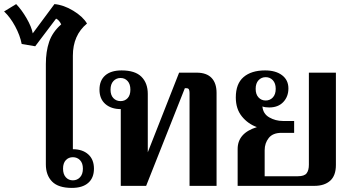

<svg xmlns="http://www.w3.org/2000/svg" viewBox="-89 -908 1719 938"><path d="M135 -105V-595Q135 -656 151 -703.5Q167 -751 210 -789Q200 -810 185 -817L83 -682L17 -693Q9 -735 -15 -779.5Q-39 -824 -69 -852L-10 -888Q17 -860 41 -818.5Q65 -777 71 -745L177 -888Q222 -884 269 -855.5Q316 -827 336 -793Q267 -736 267 -636V-179Q314 -179 342 -154Q370 -129 370 -84Q370 -39 342 -14.5Q314 10 262 10Q196 10 165.5 -21Q135 -52 135 -105ZM316 -84Q316 -111 302 -125.5Q288 -140 267 -140Q246 -140 232.5 -125.5Q219 -111 219 -84Q219 -57 232.5 -42Q246 -27 267 -27Q288 -27 302 -42Q316 -57 316 -84Z M501 -375Q454 -375 425.5 -400Q397 -425 397 -470Q397 -515 425 -539.5Q453 -564 505 -564Q571 -564 602 -533Q633 -502 633 -449V-164L786 -553H872Q920 -553 944.5 -527.5Q969 -502 969 -454V0H837V-454Q837 -465 834 -471Q831 -477 822 -477H814L625 0H501ZM548 -470Q548 -497 534.5 -512Q521 -527 500 -527Q479 -527 465 -512Q451 -497 451 -470Q451 -443 465 -428.5Q479 -414 500 -414Q521 -414 534.5 -428.5Q548 -443 548 -470Z M1072 -180Q1072 -258 1166 -287Q1122 -303 1092.5 -339.5Q1063 -376 1063 -432Q1063 -499 1101 -531.5Q1139 -564 1206 -564Q1258 -564 1289 -540.5Q1320 -517 1320 -476Q1320 -436 1295 -409.5Q1270 -383 1226 -383Q1205 -383 1193 -388Q1196 -352 1226.5 -334.5Q1257 -317 1293 -317H1348V-259H1286Q1244 -259 1224 -234Q1204 -209 1204 -174V-47H1366Q1398 -47 1409 -61.5Q1420 -76 1420 -103V-553H1552V-102Q1552 -50 1524 -25Q1496 0 1447 0H1072ZM1258 -474Q1258 -501 1244 -516Q1230 -531 1209 -531Q1188 -531 1174 -516Q1160 -501 1160 -474Q1160 -447 1174 -432Q1188 -417 1209 -417Q1230 -417 1244 -432Q1258 -447 1258 -474Z"/></svg>

Font: Trirong SemiBold
Style: Regular
Weight: 600
Designer: Katatrad Team
Foundry: CadsonDemak
Version: Version 1.001